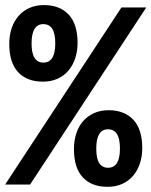

<svg xmlns="http://www.w3.org/2000/svg" viewBox="-20 -719 590 748"><path d="M97.2 0H0L453.1 -689.9H549.8ZM282.2 -551.8Q282.2 -519 272.9 -491.5Q263.7 -463.9 246.3 -443.6Q229 -423.3 203.9 -412.1Q178.7 -400.9 147 -400.9Q85 -400.9 50.5 -438Q16.1 -475.1 16.1 -547.9Q16.1 -580.6 25.1 -608.2Q34.2 -635.7 51.5 -656Q68.8 -676.3 94 -687.7Q119.1 -699.2 150.9 -699.2Q212.9 -699.2 247.6 -662.1Q282.2 -625 282.2 -551.8ZM195.3 -549.8Q195.3 -588.4 183.6 -606.7Q171.9 -625 148.9 -625Q103 -625 103 -549.8Q103 -511.7 114.7 -493.4Q126.5 -475.1 148.9 -475.1Q195.3 -475.1 195.3 -549.8ZM534.2 -142.1Q534.2 -109.4 524.9 -81.8Q515.6 -54.2 498.3 -33.9Q481 -13.7 455.8 -2.4Q430.7 8.8 398.9 8.8Q336.9 8.8 302.5 -28.1Q268.1 -64.9 268.1 -138.2Q268.1 -171.4 277.1 -199Q286.1 -226.6 303.5 -246.6Q320.8 -266.6 345.9 -278.1Q371.1 -289.6 402.8 -289.6Q464.8 -289.6 499.5 -252.4Q534.2 -215.3 534.2 -142.1ZM447.3 -140.1Q447.3 -178.7 435.5 -197Q423.8 -215.3 400.9 -215.3Q355 -215.3 355 -140.1Q355 -101.6 366.7 -83.5Q378.4 -65.4 400.9 -65.4Q447.3 -65.4 447.3 -140.1Z"/></svg>

Font: Code New Roman
Style: Bold
Weight: 700
Monospace: yes
Designer: Sam Radian
Foundry: Code New Roman
Version: Version 1.508 October 19, 2014